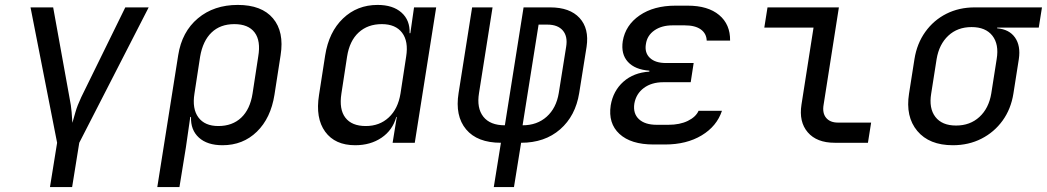

<svg xmlns="http://www.w3.org/2000/svg" viewBox="-20 -580 4253 780"><path d="M183 180 212 0 104 -550H196L262 -185Q269 -151 271 -124.5Q273 -98 274 -81Q279 -98 286.5 -124.5Q294 -151 310 -185L489 -550H584L302 0L273 180Z M619 180 704 -356Q719 -451 784 -505.5Q849 -560 946 -560Q1043 -560 1089 -505.5Q1135 -451 1120 -356L1095 -195Q1080 -100 1023.5 -45Q967 10 884 10Q822 10 788 -21Q754 -52 756 -105H753L735 20L709 180ZM867 -68Q924 -68 960 -102Q996 -136 1006 -200L1029 -350Q1040 -414 1014.5 -448Q989 -482 932 -482Q875 -482 839.5 -448Q804 -414 793 -350L770 -200Q760 -138 786 -103Q812 -68 867 -68Z M1423 10Q1341 10 1301 -45Q1261 -100 1276 -194L1301 -355Q1316 -450 1373.5 -505Q1431 -560 1514 -560Q1576 -560 1611 -529Q1646 -498 1644 -445H1647L1662 -550H1752L1665 0H1575L1592 -105H1590Q1575 -51 1530 -20.5Q1485 10 1423 10ZM1466 -68Q1522 -68 1559.5 -103Q1597 -138 1607 -200L1630 -350Q1640 -412 1613.5 -447Q1587 -482 1531 -482Q1474 -482 1437 -448Q1400 -414 1390 -350L1367 -200Q1357 -136 1383 -102Q1409 -68 1466 -68Z M1986 180 2015 0Q1919 0 1873.5 -54.5Q1828 -109 1843 -202L1898 -550H1981L1926 -202Q1916 -141 1943.5 -106Q1971 -71 2031 -71L2107 -550H2215Q2295 -550 2334.5 -507Q2374 -464 2363 -390L2333 -202Q2318 -109 2255.5 -54.5Q2193 0 2097 0L2068 180ZM2103 -71Q2162 -71 2201 -106Q2240 -141 2250 -202L2280 -390Q2287 -432 2266.5 -456Q2246 -480 2204 -480H2168Z M2682 7H2635Q2543 7 2496.5 -36Q2450 -79 2461 -152Q2471 -211 2512.5 -248Q2554 -285 2618 -289V-293Q2560 -297 2531 -328.5Q2502 -360 2510 -413Q2521 -478 2578.5 -517.5Q2636 -557 2724 -557H2774Q2856 -557 2901.5 -519Q2947 -481 2946 -415H2851Q2850 -444 2827 -460.5Q2804 -477 2762 -477H2712Q2668 -477 2638.5 -456.5Q2609 -436 2604 -401Q2598 -366 2620 -345Q2642 -324 2685 -324H2798L2786 -246H2675Q2627 -246 2595.5 -222.5Q2564 -199 2557 -159Q2551 -119 2575.5 -96Q2600 -73 2648 -73H2695Q2742 -73 2774.5 -89Q2807 -105 2818 -130H2913Q2892 -67 2830.5 -30Q2769 7 2682 7Z M3371 0Q3298 0 3261.5 -42.5Q3225 -85 3236 -155L3285 -468H3085L3098 -550H3388L3326 -155Q3320 -121 3336 -101.5Q3352 -82 3384 -82H3519L3506 0Z M3851 10Q3755 10 3706.5 -48Q3658 -106 3673 -200L3695 -340Q3705 -403 3739 -450.5Q3773 -498 3824.5 -524Q3876 -550 3940 -550H4213L4200 -468H4031V-465Q4080 -461 4103.5 -427.5Q4127 -394 4119 -340L4097 -200Q4087 -137 4053 -90Q4019 -43 3967 -16.5Q3915 10 3851 10ZM3864 -70Q3921 -70 3959 -105Q3997 -140 4007 -200L4029 -340Q4039 -400 4011.5 -435Q3984 -470 3927 -470Q3870 -470 3832.5 -435Q3795 -400 3785 -340L3763 -200Q3753 -140 3780 -105Q3807 -70 3864 -70Z"/></svg>

Font: NKDuy Mono
Style: Italic
Weight: 400
Italic angle: -9°
Monospace: yes
Designer: NKDuy
Foundry: NKDuy
Version: Version 2.251; ttfautohint (v1.8.4.7-5d5b)